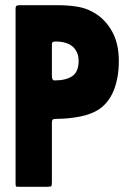

<svg xmlns="http://www.w3.org/2000/svg" viewBox="-20 -720 508 740"><path d="M180 -247V-22Q180 -7 178.5 -3.5Q177 0 161 0H59Q47 0 43.5 -0.5Q40 -1 40 -14V-685Q40 -696 44 -698Q48 -700 58 -700H200Q238 -700 273.5 -695Q309 -690 339 -673Q383 -649 410.5 -601.5Q438 -554 438 -485Q438 -421 418.5 -372Q399 -323 359 -297Q328 -278 284.5 -270Q241 -262 200 -262Q188 -262 184 -259.5Q180 -257 180 -247ZM190 -410Q234 -410 258.5 -426.5Q283 -443 283 -485Q283 -520 260.5 -540Q238 -560 194 -560Q187 -560 183.5 -558Q180 -556 180 -548V-428Q180 -410 190 -410Z"/></svg>

Font: Railroad Gothic CC
Style: Bold
Weight: 700
Designer: indestructible type*
Foundry: Cowboy Collective
Version: Version 1.000